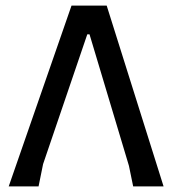

<svg xmlns="http://www.w3.org/2000/svg" viewBox="-20 -662 620 682"><path d="M359 -642 561 0H453L438 -73L298 -540H290L133 -79L117 0H11L234 -642Z"/></svg>

Font: Alegreya Sans Medium
Style: Regular
Weight: 500
Designer: Juan Pablo del Peral
Foundry: Huerta Tipografica
Version: Version 2.007